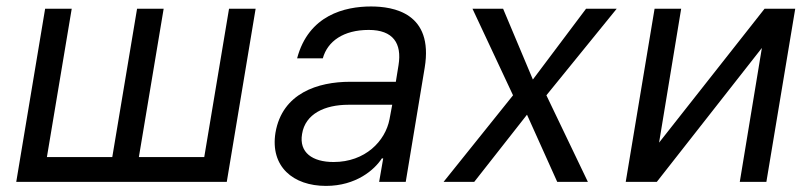

<svg xmlns="http://www.w3.org/2000/svg" viewBox="-20 -573 2557 605"><path d="M122.2 -545.5 31.2 0H694.6L785.5 -545.5H701.7L623.6 -78.1H417.6L495.7 -545.5H411.9L333.8 -78.1H127.8L206 -545.5Z M1007.1 12.8C1102.3 12.8 1160.5 -38.4 1183.2 -73.9H1187.5L1174.7 0H1258.5L1318.2 -359.4C1346.9 -532.7 1218.8 -552.6 1149.1 -552.6C1066.8 -552.6 952.4 -525.6 916.2 -389.2H997.2C1012.1 -443.2 1062.5 -478.7 1142 -478.7C1218.8 -478.7 1246.8 -436.4 1235.8 -367.9L1227.3 -315.3H1083.1C982.2 -315.3 869.3 -279.8 848 -154.8C831 -48.3 903.4 12.8 1007.1 12.8ZM931.8 -150.6C941.8 -214.5 1003.6 -242.9 1078.1 -242.9H1215.9L1207.4 -197.4C1194.2 -128.2 1130.7 -62.5 1031.2 -62.5C964.5 -62.5 921.9 -92.3 931.8 -150.6Z M1565.3 -545.5H1468.8L1596.6 -272.7L1377.8 0H1474.4L1640.6 -211.6L1735.8 0H1832.4L1701.7 -272.7L1923.3 -545.5H1826.7L1659.1 -322.4Z M2056.8 -123.6 2126.4 -545.5H2042.6L1951.7 0H2049.7L2380.7 -421.9L2311.1 0H2394.9L2485.8 -545.5H2389.2Z"/></svg>

Font: Magic Ui Pro
Style: Italic
Weight: 400
Italic angle: -9.39999°
Designer: Stefan Endress, Andreas Faust
Version: Version 1.000;FEAKit 1.0